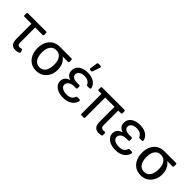

<svg xmlns="http://www.w3.org/2000/svg" viewBox="200 -1907 3051 3051"><g transform="rotate(45 1726.0 -381.5)"><path d="M32.3 -545.5H439.3Q447.1 -545.5 452.2 -540.3Q457.4 -535.2 457.4 -527.3V-485.4Q457.4 -477.6 452.2 -472.5Q447.1 -467.3 439.3 -467.3H272.7V-132.1Q272.7 -100.5 281.6 -88.1Q289.1 -76.3 300.2 -73Q311.4 -69.6 326.7 -69.6Q337.7 -69.6 351.2 -74.6Q356.2 -76.7 360.8 -76.7Q366.8 -76.7 371.3 -73.5Q375.7 -70.3 377.8 -63.9L389.2 -30.5Q390.3 -28.1 390.3 -24.5Q390.3 -16 382.8 -11Q363.3 1.4 344.1 5.7Q324.9 9.9 301.1 9.9Q244.3 9.9 216.6 -24.7Q188.9 -59.3 188.9 -136.4V-467.3H32.3Q24.5 -467.3 19.4 -472.5Q14.2 -477.6 14.2 -485.4V-527.3Q14.2 -535.2 19.4 -540.3Q24.5 -545.5 32.3 -545.5Z M529.8 -269.9Q529.8 -343 558.1 -401.6Q586.3 -460.2 639 -494.3Q691.8 -528.4 765.6 -528.4Q781.2 -527 794.4 -517.8Q807.5 -508.5 823.5 -496.4Q839.5 -484.4 863.6 -474.4Q907 -456.7 938.2 -424.2Q969.5 -391.7 986.2 -347.1Q1002.8 -302.6 1002.8 -248.6V-238.6Q1002.8 -174.7 975 -117.9Q947.1 -61.1 894.4 -25.6Q841.6 9.9 767 9.9Q692.5 9.9 639.4 -25.6Q586.3 -61.1 558.1 -121.8Q529.8 -182.5 529.8 -258.5ZM627.8 -258.5Q627.8 -207.4 642.2 -164.1Q656.6 -120.7 687.3 -94.5Q718 -68.2 767 -68.2Q815.3 -68.2 845.7 -94.5Q876.1 -120.7 890.4 -164.1Q904.8 -207.4 904.8 -258.5V-269.9Q904.8 -318.2 890.4 -359.2Q876.1 -400.2 845.3 -425.2Q814.6 -450.3 765.6 -450.3Q717.3 -450.3 687 -425.2Q656.6 -400.2 642.2 -359.2Q627.8 -318.2 627.8 -269.9ZM1044 -510.3V-468.4Q1044 -460.6 1038.9 -455.4Q1033.7 -450.3 1025.9 -450.3H765.6V-528.4H1025.9Q1033.7 -528.4 1038.9 -523.3Q1044 -518.1 1044 -510.3Z M1181.8 -65Q1153.4 -100.1 1153.4 -147.7Q1153.4 -170.1 1161.6 -193.2Q1170.1 -217 1191.8 -237.6Q1213.4 -258.2 1253.9 -271Q1257.5 -272.4 1259.2 -272.7L1257.1 -273.4Q1218 -285.9 1198.2 -304.7Q1177.9 -324.6 1170.5 -347.3Q1163.4 -369 1163.4 -392Q1163.4 -443.2 1189.6 -478.3Q1215.9 -514.2 1262.8 -533.4Q1309.7 -552.6 1372.2 -552.6Q1433.6 -552.6 1480.8 -533.7Q1527.3 -515.3 1555.8 -479.8Q1576.3 -453.8 1585.2 -421.2Q1585.9 -419 1585.9 -415.5Q1585.9 -407 1579.9 -400.9Q1573.9 -394.9 1565.3 -394.9H1517.8Q1511.4 -394.9 1506.2 -398.4Q1501.1 -402 1498.6 -408Q1487.9 -435.7 1460.6 -454.5Q1427.2 -477.3 1372.2 -477.3Q1315.7 -477.3 1282.3 -453.5Q1248.6 -430.4 1248.6 -392Q1248.6 -358 1277.7 -337.4Q1306.8 -316.8 1366.5 -316.8H1414.8Q1421.9 -316.8 1426.8 -311.8Q1431.8 -306.8 1431.8 -299.7V-261.4Q1431.8 -254.3 1426.8 -249.3Q1421.9 -244.3 1414.8 -244.3H1366.5Q1328.1 -244.3 1300.1 -231.9Q1271.7 -219.5 1256.7 -198.9Q1241.5 -178.3 1241.5 -152Q1241.5 -113.6 1278.8 -90.2Q1316.1 -66.8 1377.8 -66.8Q1437.5 -66.8 1469.8 -89.5Q1496.4 -108.3 1508.9 -144.9Q1510.7 -151.3 1516.2 -155.2Q1521.7 -159.1 1528.4 -159.1H1575.6Q1584.2 -159.1 1590.4 -153.1Q1596.6 -147 1596.6 -138.8Q1596.6 -137.1 1595.9 -133.5Q1590.6 -111.2 1578.5 -89.5Q1560.4 -58.2 1531.2 -35.9Q1501.4 -14.2 1462 -1.8Q1422.2 9.9 1373.6 9.9Q1310 9.9 1260.3 -9.6Q1210.6 -29.1 1181.8 -65ZM1372.2 -606.5H1391.7Q1398.4 -606.5 1403.8 -610.4Q1409.1 -614.3 1411.2 -620.7L1453.8 -745.4Q1454.9 -748.6 1454.9 -752.1Q1454.9 -760.7 1448.9 -766.7Q1442.8 -772.7 1434.3 -772.7H1390.3Q1382.5 -772.7 1376.8 -767.8Q1371.1 -762.8 1369.7 -755L1351.6 -630.3Q1350.1 -621.1 1356.5 -613.8Q1362.9 -606.5 1372.2 -606.5Z M1699.6 -545.5H2199.6Q2208.1 -545.5 2212.7 -540.8Q2217.3 -536.2 2217.3 -527.7V-485.1Q2217.3 -476.6 2212.7 -471.9Q2208.1 -467.3 2199.6 -467.3H2139.2V-134.9Q2139.2 -109.4 2148.8 -96.6Q2164.4 -75.3 2200.3 -75.3Q2209.5 -75.3 2223.4 -78.1Q2224.4 -78.1 2224.8 -78.5H2225.5Q2228 -78.8 2230.1 -78.5Q2242.9 -77.4 2242.9 -62.5V-19.9V-4.3Q2226.6 0.7 2209.7 3.9Q2192.8 7.1 2170.5 7.1Q2116.8 7.1 2086.1 -26.5Q2055.4 -60 2055.4 -134.9V-467.3H1846.6V-17.8Q1846.6 -9.2 1842 -4.6Q1837.4 0 1828.8 0H1780.5Q1772 0 1767.4 -4.6Q1762.8 -9.2 1762.8 -17.8V-467.3H1699.6Q1691.1 -467.3 1686.4 -471.9Q1681.8 -476.6 1681.8 -485.1V-527.7Q1681.8 -536.2 1686.4 -540.8Q1691.1 -545.5 1699.6 -545.5Z M2356.5 -65Q2328.1 -100.1 2328.1 -147.7Q2328.1 -170.1 2336.3 -193.2Q2344.8 -217 2366.5 -237.6Q2388.1 -258.2 2428.6 -271Q2432.2 -272.4 2433.9 -272.7L2431.8 -273.4Q2392.8 -285.9 2372.9 -304.7Q2352.6 -324.6 2345.2 -347.3Q2338.1 -369 2338.1 -392Q2338.1 -443.2 2364.3 -478.3Q2390.6 -514.2 2437.5 -533.4Q2484.4 -552.6 2546.9 -552.6Q2608.3 -552.6 2655.5 -533.7Q2702.1 -515.3 2730.5 -479.8Q2751.1 -453.8 2759.9 -421.2Q2760.7 -419 2760.7 -415.5Q2760.7 -407 2754.6 -400.9Q2748.6 -394.9 2740.1 -394.9H2692.5Q2686.1 -394.9 2680.9 -398.4Q2675.8 -402 2673.3 -408Q2662.6 -435.7 2635.3 -454.5Q2601.9 -477.3 2546.9 -477.3Q2490.4 -477.3 2457 -453.5Q2423.3 -430.4 2423.3 -392Q2423.3 -358 2452.4 -337.4Q2481.5 -316.8 2541.2 -316.8H2589.5Q2596.6 -316.8 2601.6 -311.8Q2606.5 -306.8 2606.5 -299.7V-261.4Q2606.5 -254.3 2601.6 -249.3Q2596.6 -244.3 2589.5 -244.3H2541.2Q2502.8 -244.3 2474.8 -231.9Q2446.4 -219.5 2431.5 -198.9Q2416.2 -178.3 2416.2 -152Q2416.2 -113.6 2453.5 -90.2Q2490.8 -66.8 2552.6 -66.8Q2612.2 -66.8 2644.5 -89.5Q2671.2 -108.3 2683.6 -144.9Q2685.4 -151.3 2690.9 -155.2Q2696.4 -159.1 2703.1 -159.1H2750.4Q2758.9 -159.1 2765.1 -153.1Q2771.3 -147 2771.3 -138.8Q2771.3 -137.1 2770.6 -133.5Q2765.3 -111.2 2753.2 -89.5Q2735.1 -58.2 2706 -35.9Q2676.1 -14.2 2636.7 -1.8Q2596.9 9.9 2548.3 9.9Q2484.7 9.9 2435 -9.6Q2385.3 -29.1 2356.5 -65Z M2879.3 -269.9Q2879.3 -343 2907.5 -401.6Q2935.7 -460.2 2988.5 -494.3Q3041.2 -528.4 3115.1 -528.4Q3130.7 -527 3143.8 -517.8Q3157 -508.5 3172.9 -496.4Q3188.9 -484.4 3213.1 -474.4Q3256.4 -456.7 3287.6 -424.2Q3318.9 -391.7 3335.6 -347.1Q3352.3 -302.6 3352.3 -248.6V-238.6Q3352.3 -174.7 3324.4 -117.9Q3296.5 -61.1 3243.8 -25.6Q3191.1 9.9 3116.5 9.9Q3041.9 9.9 2988.8 -25.6Q2935.7 -61.1 2907.5 -121.8Q2879.3 -182.5 2879.3 -258.5ZM2977.3 -258.5Q2977.3 -207.4 2991.7 -164.1Q3006 -120.7 3036.8 -94.5Q3067.5 -68.2 3116.5 -68.2Q3164.8 -68.2 3195.1 -94.5Q3225.5 -120.7 3239.9 -164.1Q3254.3 -207.4 3254.3 -258.5V-269.9Q3254.3 -318.2 3239.9 -359.2Q3225.5 -400.2 3194.8 -425.2Q3164.1 -450.3 3115.1 -450.3Q3066.8 -450.3 3036.4 -425.2Q3006 -400.2 2991.7 -359.2Q2977.3 -318.2 2977.3 -269.9ZM3393.5 -510.3V-468.4Q3393.5 -460.6 3388.3 -455.4Q3383.2 -450.3 3375.4 -450.3H3115.1V-528.4H3375.4Q3383.2 -528.4 3388.3 -523.3Q3393.5 -518.1 3393.5 -510.3Z"/></g></svg>

Font: DeltaSans
Style: Regular
Weight: 400
Designer: Rasmus Andersson
Foundry: rsms
Version: Version 3.012